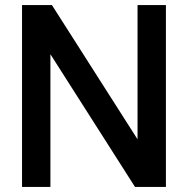

<svg xmlns="http://www.w3.org/2000/svg" viewBox="-20 -738 762 758"><path d="M635 -718V0H513L179 -524V0H67V-718H185L523 -188V-718Z"/></svg>

Font: Ekushey Bangla
Style: Bold
Weight: 700
Designer: Al Mamun Sumon
Foundry: Al Mamun Sumon
Version: Version 1.0